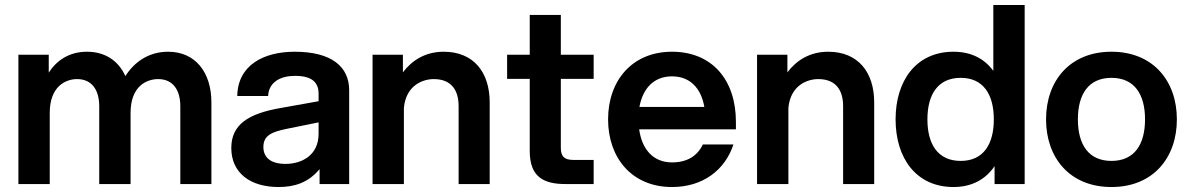

<svg xmlns="http://www.w3.org/2000/svg" viewBox="-20 -740 4784 772"><path d="M705 -313V0H830V-328C830 -450 765 -532 656 -532C576 -532 519 -489 484 -434C457 -495 403 -532 330 -532C257 -532 207 -496 176 -448V-520H54V0H180V-286C180 -394 245 -422 290 -422C351 -422 379 -376 379 -313V0H505V-286C505 -394 570 -422 616 -422C677 -422 705 -376 705 -313Z M1265 0H1384V-377C1384 -472 1313 -532 1165 -532C1040 -532 936 -478 934 -354H1058C1061 -411 1109 -435 1166 -435C1233 -435 1261 -410 1261 -363V-333L1110 -306C975 -283 910 -237 910 -145C910 -44 987 12 1100 12C1165 12 1220 -6 1265 -60ZM1128 -81C1067 -81 1039 -108 1039 -149C1039 -196 1074 -210 1133 -222L1261 -248V-202C1261 -116 1194 -81 1128 -81Z M1824 -313V0H1949V-328C1949 -450 1884 -532 1764 -532C1690 -532 1636 -497 1600 -449V-520H1478V0H1604V-307C1613 -398 1681 -422 1724 -422C1796 -422 1824 -376 1824 -313Z M2110 -680V-520H2019V-423H2110V-133C2110 -28 2166 0 2254 0H2367V-97H2285C2248 -97 2235 -112 2235 -146V-423H2367V-520H2235V-680Z M2682 12C2806 12 2895 -56 2929 -159H2806C2784 -113 2743 -87 2682 -87C2607 -87 2561 -139 2550 -220H2939V-250C2939 -419 2843 -532 2682 -532C2521 -532 2425 -415 2425 -260C2425 -105 2521 12 2682 12ZM2551 -310C2565 -386 2610 -433 2682 -433C2754 -433 2799 -386 2812 -310Z M3370 -313V0H3495V-328C3495 -450 3430 -532 3310 -532C3236 -532 3182 -497 3146 -449V-520H3024V0H3150V-307C3159 -398 3227 -422 3270 -422C3342 -422 3370 -376 3370 -313Z M4100 0V-720H3974V-455C3939 -503 3886 -532 3814 -532C3663 -532 3581 -415 3581 -260C3581 -105 3663 12 3814 12C3889 12 3944 -20 3979 -72V0ZM3843 -93C3751 -93 3709 -160 3709 -260C3709 -360 3751 -427 3843 -427C3934 -427 3976 -360 3976 -260C3976 -160 3934 -93 3843 -93Z M4449 12C4616 12 4712 -105 4712 -260C4712 -415 4616 -532 4449 -532C4282 -532 4186 -415 4186 -260C4186 -105 4282 12 4449 12ZM4449 -93C4356 -93 4314 -160 4314 -260C4314 -360 4356 -427 4449 -427C4542 -427 4584 -360 4584 -260C4584 -160 4542 -93 4449 -93Z"/></svg>

Font: Aspekta 600
Style: Regular
Weight: 600
Designer: Ivo Dolenc
Version: Version 2.100